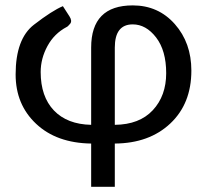

<svg xmlns="http://www.w3.org/2000/svg" viewBox="-20 -536 783 726"><path d="M414.1 -356V-64Q507.3 -64.9 557.9 -119.4Q608.4 -173.8 608.4 -259.3Q608.4 -344.7 570.3 -394.3Q532.2 -443.8 481.9 -443.8Q414.1 -443.8 414.1 -356ZM324.7 -356Q324.7 -515.6 481.9 -515.6Q578.6 -515.6 641.1 -444.8Q703.6 -374 703.6 -269Q703.6 -144 624 -69.1Q544.4 5.9 414.1 6.8V170.4H324.7V6.8Q193.8 4.9 116.5 -67.9Q39.1 -140.6 39.1 -254.4Q39.1 -389.2 108.4 -442.6Q177.7 -496.1 217.8 -512.7L242.7 -474.1Q253.9 -456.5 245.1 -446Q236.3 -435.5 232.4 -434.1Q185.1 -409.2 159.4 -361.8Q133.8 -314.5 133.8 -263.7Q133.8 -170.9 183.8 -118.4Q233.9 -65.9 324.7 -64Z"/></svg>

Font: Lato-Medium
Style: Regular
Weight: 500
Designer: Lukasz Dziedzic
Foundry: tyPoland Lukasz Dziedzic
Version: Version 2.006; 2014-01-15